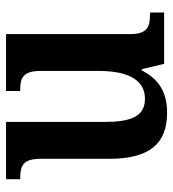

<svg xmlns="http://www.w3.org/2000/svg" viewBox="12 -588 586 651"><g transform="rotate(-90 305.5 -263.0)"><path d="M248 10C311 10 359 -12 392 -76H396L414 0H588V-48H581C544 -48 515 -54 515 -113V-536H322V-488H325C363 -488 390 -481 390 -420V-222C390 -127 362 -65 296 -65C234 -65 217 -115 217 -204V-536H23V-488H26C70 -488 92 -477 92 -419V-187C92 -51 142 10 248 10Z"/></g></svg>

Font: Noto Serif Khmer SemiCondensed SemiBold
Style: Regular
Weight: 600
Width: 4
Designer: Danh Hong and the Monotype Design Team
Foundry: Monotype Imaging Inc.
Version: Version 2.004